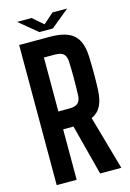

<svg xmlns="http://www.w3.org/2000/svg" viewBox="-137 -992 719 1059"><g transform="rotate(-15 223.0 -463.0)"><path d="M50 0V-800H226Q320 -800 361.5 -762Q403 -724 406 -638Q408 -581 408 -540.5Q408 -500 406 -450Q404 -394 386.5 -359Q369 -324 332 -307L419 0H298L223 -288H164V0ZM164 -390H226Q260 -390 275 -403Q290 -416 292 -444Q294 -497 294 -544Q294 -591 292 -643Q290 -672 275 -685Q260 -698 226 -698H164ZM72 -926H155L215 -874L274 -926H358L253 -840H176Z"/></g></svg>

Font: Big Shoulders Text
Style: Bold
Weight: 700
Designer: Patric King
Foundry: XO Type Co
Version: Version 1.000; ttfautohint (v1.8.2)